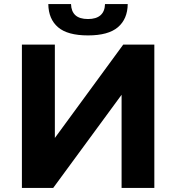

<svg xmlns="http://www.w3.org/2000/svg" viewBox="-20 -918 861 938"><path d="M87 0V-700H248V-244L582 -700H734V0H574V-455L240 0ZM410 -745Q310 -745 263.5 -785Q217 -825 216 -898H327Q328 -862 348.5 -843.5Q369 -825 410 -825Q450 -825 471 -843.5Q492 -862 493 -898H604Q603 -825 556 -785Q509 -745 410 -745Z"/></svg>

Font: MOST Montserrat
Style: Bold
Weight: 700
Designer: Julieta Ulanovsky
Foundry: Julieta Ulanovsky
Version: Version 8.000;March 11, 2024;FontCreator 15.0.0.2926 64-bit